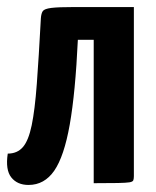

<svg xmlns="http://www.w3.org/2000/svg" viewBox="-20 -520 442 545"><path d="M61 5Q29 5 12 -16.5Q-5 -38 2 -84Q29 -84 45 -102.5Q61 -121 70 -164.5Q79 -208 84.5 -282Q90 -356 96 -468Q97 -482 101.5 -488.5Q106 -495 125.5 -497.5Q145 -500 191 -500H360V-20Q360 -13 358.5 -8.5Q357 -4 347.5 -2.5Q338 -1 314.5 -0.5Q291 0 246 0V-407H201Q194 -257 178 -166.5Q162 -76 134 -35.5Q106 5 61 5Z"/></svg>

Font: Yanone Kaffeesatz ExtraLight
Style: Regular
Weight: 200
Designer: Yanone (Cyrillic: Daniel Pouzeot, Huerta Tipografica, and Cyreal)
Foundry: Yanone
Version: Version 2.003